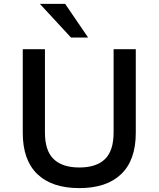

<svg xmlns="http://www.w3.org/2000/svg" viewBox="-20 -958 816 987"><path d="M388 9Q247 9 172 -63Q97 -135 97 -275V-705H211V-277Q211 -183 256 -140Q301 -97 388 -97Q475 -97 519.5 -140Q564 -183 564 -277V-705H678V-275Q678 -135 603 -63Q528 9 388 9ZM345 -765 185 -938H315L433 -765Z"/></svg>

Font: Nunito Sans 6pt SemiBold
Style: Regular
Weight: 600
Version: Version 3.101;gftools[0.9.27]